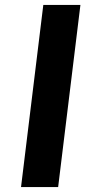

<svg xmlns="http://www.w3.org/2000/svg" viewBox="-20 -756 381 776"><path d="M155 -736H305L215 0H65Z"/></svg>

Font: Josefin Sans Thin
Style: Bold Italic
Weight: 700
Italic angle: -7°
Version: Version 2.000